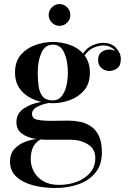

<svg xmlns="http://www.w3.org/2000/svg" viewBox="-20 -679 648 959"><path d="M223.1 -604.1Q223.1 -626.3 239.1 -642.5Q255 -658.6 277.2 -658.6Q299.4 -658.6 315.4 -642.5Q331.4 -626.3 331.4 -604.1Q331.4 -581.9 315.4 -566Q299.4 -550 277.2 -550Q255 -550 239.1 -566Q223.1 -581.9 223.1 -604.1ZM62 -68.5Q62 -112 98.2 -136.8Q134.5 -161.5 186 -170Q152 -178 122 -196Q92 -214 73.5 -243.8Q55 -273.5 55 -317Q55 -372 84.2 -405.5Q113.5 -439 157.2 -454.2Q201 -469.5 244 -469.5Q284.5 -469.5 325.8 -456Q367 -442.5 394.5 -412Q416 -442 444 -453.5Q472 -465 494.5 -465Q536 -465 559.8 -439.8Q583.5 -414.5 583.5 -384.5Q583.5 -350.5 565 -337.5Q546.5 -324.5 525.5 -324.5Q504.5 -324.5 487.2 -338.8Q470 -353 470 -380Q470 -407.5 487.5 -419.5Q505 -431.5 525.5 -431.5Q541.5 -431.5 556 -424.5Q546.5 -436.5 531.2 -444.2Q516 -452 495.5 -452Q474.5 -452 448.5 -441.2Q422.5 -430.5 402.5 -402Q415 -385.5 422 -364.2Q429 -343 429 -317Q429 -261.5 400.5 -228Q372 -194.5 329.5 -179Q287 -163.5 244 -163.5Q234 -163.5 224 -164.5Q195 -160 167.5 -146.5Q140 -133 140 -110Q140 -86.5 166.5 -81Q193 -75.5 233.5 -75.5Q260 -75.5 281 -76Q302 -76.5 323.5 -76.5Q351.5 -76.5 380.5 -70.5Q409.5 -64.5 434.2 -48Q459 -31.5 474 -0.2Q489 31 489 82Q489 145 456.2 184.2Q423.5 223.5 370.5 241.8Q317.5 260 257 260Q197 260 145.2 246.5Q93.5 233 61.8 203.8Q30 174.5 30 128Q30 88 53 64Q76 40 107 28.8Q138 17.5 162.5 15.5Q116 8.5 89 -11.8Q62 -32 62 -68.5ZM168.5 -317Q168.5 -279.5 173 -247.8Q177.5 -216 193.5 -196.8Q209.5 -177.5 244 -177.5Q270 -177.5 286.5 -196.8Q303 -216 311 -247.8Q319 -279.5 319 -317Q319 -374.5 301 -415.2Q283 -456 244 -456Q205 -456 186.8 -415.2Q168.5 -374.5 168.5 -317ZM133.5 116Q133.5 148.5 149 177.8Q164.5 207 195.8 225.8Q227 244.5 275 244.5Q323 244.5 364.2 228.8Q405.5 213 430.8 183.2Q456 153.5 456 110.5Q456 64.5 419 41.8Q382 19 333 19H219Q199 19 181.5 17.5Q155 33.5 144.2 58.2Q133.5 83 133.5 116Z"/></svg>

Font: Bodoni* 16 Medium
Style: Regular
Weight: 500
Version: Version 2.2